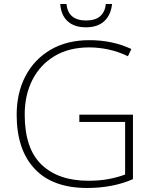

<svg xmlns="http://www.w3.org/2000/svg" viewBox="-20 -992 762 956"><path d="M375 -421H642V-100Q592 -78 534.5 -67Q477 -56 414 -56Q242 -56 152.5 -151.5Q63 -247 63 -421Q63 -528 106 -611.5Q149 -695 230.5 -743.5Q312 -792 425 -792Q483 -792 535 -781Q587 -770 634 -748L617 -712Q569 -735 520.5 -745.5Q472 -756 424 -756Q324 -756 252 -713Q180 -670 141.5 -594.5Q103 -519 103 -422Q103 -252 187 -172Q271 -92 420 -92Q476 -92 521 -100.5Q566 -109 603 -123V-385H375ZM538 -972Q532 -917 499 -886.5Q466 -856 408 -856Q350 -856 317 -886Q284 -916 280 -972H311Q319 -890 409 -890Q455 -890 479 -911.5Q503 -933 507 -972Z"/></svg>

Font: Noto Sans Malayalam UI ExtraLight
Style: Regular
Weight: 200
Designer: Jelle Bosma - Monotype Design Team
Foundry: Monotype Imaging Inc.
Version: Version 2.104; ttfautohint (v1.8.4.7-5d5b)